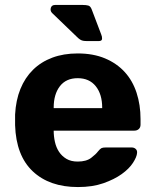

<svg xmlns="http://www.w3.org/2000/svg" viewBox="-20 -746 625 776"><path d="M331 -580Q318 -580 311 -582.5Q304 -585 296 -592L190 -694Q182 -703 185.5 -714.5Q189 -726 203 -726H314Q328 -726 337 -723.5Q346 -721 351 -707L389 -607Q393 -598 392.5 -589Q392 -580 379 -580ZM295 10Q180 10 112.5 -53.5Q45 -117 41 -240V-283Q44 -341 62.5 -386.5Q81 -432 113.5 -464Q146 -496 191.5 -513Q237 -530 294 -530Q357 -530 404.5 -510Q452 -490 484 -455Q516 -420 532 -371Q548 -322 548 -265V-242Q548 -231 541 -224.5Q534 -218 523 -218H197Q197 -195 202 -172.5Q207 -150 218.5 -132.5Q230 -115 248.5 -104Q267 -93 294 -93Q329 -93 348.5 -108Q368 -123 376 -134Q385 -145 390.5 -147.5Q396 -150 408 -150H512Q522 -150 528.5 -144Q535 -138 534 -128Q533 -112 517.5 -88Q502 -64 472 -42.5Q442 -21 398 -5.5Q354 10 295 10ZM197 -309H393V-311Q393 -365 367 -397.5Q341 -430 294 -430Q247 -430 222 -397.5Q197 -365 197 -311Z"/></svg>

Font: Fz Rubik SemBd
Style: Regular
Weight: 600
Designer: Hubert and Fischer
Foundry: Hubert and Fischer
Version: Vit hóa bi FontZin.com